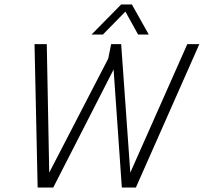

<svg xmlns="http://www.w3.org/2000/svg" viewBox="-20 -842 915 862"><path d="M391 -687 524 -822H572L648 -687H600L543 -790L442 -687ZM149 0 135 -644H190L201 -67L466 -579L479 -644H524L565 -67L821 -644H875L590 0H527L490 -530L219 0Z"/></svg>

Font: Kanit ExtraLight
Style: Italic
Weight: 275
Italic angle: -12°
Designer: Katatrad Team
Foundry: CadsonDemak
Version: Version 2.000; ttfautohint (v1.8.3)